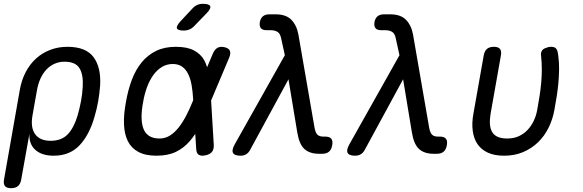

<svg xmlns="http://www.w3.org/2000/svg" viewBox="-31 -805 3051 1005"><path d="M27 180Q4 180 -5 169Q-14 158 -10 135L73 -336Q82 -387 104 -428.5Q126 -470 158 -499Q190 -528 232 -544Q274 -560 322 -560Q419 -560 459 -505.5Q499 -451 493 -356Q490 -316 483 -275.5Q476 -235 464 -195Q437 -99 385.5 -44.5Q334 10 250 10Q188 10 154 -20.5Q120 -51 123 -105L80 135Q76 158 63 169Q50 180 27 180ZM234 -68Q291 -68 323.5 -102Q356 -136 375 -200Q386 -238 393 -275.5Q400 -313 402 -350Q406 -414 385 -448Q364 -482 307 -482Q279 -482 255 -471.5Q231 -461 212.5 -441.5Q194 -422 181 -394Q168 -366 162 -330L139 -200Q128 -137 153 -102.5Q178 -68 234 -68Z M987 -670Q975 -657 961 -651Q947 -645 931 -645Q899 -645 895 -657Q891 -669 915 -695L974 -758Q986 -772 1000 -778.5Q1014 -785 1031 -785Q1065 -785 1069.5 -772Q1074 -759 1048 -733ZM1088 -46Q1089 -23 1078.5 -10Q1068 3 1045 8Q1021 13 1009 5Q997 -3 996 -26L991 -104Q977 -83 962 -66Q931 -30 889.5 -10Q848 10 788 10Q730 10 693 -10Q656 -30 638 -66.5Q620 -103 618 -154.5Q616 -206 628 -270Q639 -334 659 -387Q679 -440 710.5 -478.5Q742 -517 786 -538.5Q830 -560 889 -560Q948 -560 983.5 -541.5Q1019 -523 1038 -490Q1047 -473 1053 -453L1083 -524Q1093 -547 1108 -555Q1123 -563 1144 -558Q1166 -553 1172 -540Q1178 -527 1169 -504L1074 -279ZM980 -280V-285Q978 -325 972 -359Q966 -393 954 -417.5Q942 -442 922.5 -456Q903 -470 873 -470Q842 -470 816.5 -454.5Q791 -439 771.5 -412Q752 -385 738.5 -348.5Q725 -312 718 -270Q710 -228 710 -193.5Q710 -159 719 -133.5Q728 -108 749 -94Q770 -80 804 -80Q834 -80 858.5 -95.5Q883 -111 904 -137.5Q925 -164 943.5 -199.5Q962 -235 978 -275Z M1278 -20Q1270 -5 1257.5 2.5Q1245 10 1228 10Q1196 10 1188.5 -5Q1181 -20 1198 -50L1460 -516L1440 -607Q1435 -630 1421 -638.5Q1407 -647 1384 -647H1364Q1343 -647 1334.5 -657.5Q1326 -668 1329 -689Q1333 -710 1345.5 -720Q1358 -730 1379 -730H1412Q1466 -730 1494 -701.5Q1522 -673 1531 -624L1615 -139Q1620 -110 1630.5 -100Q1641 -90 1661 -90H1671Q1694 -90 1703 -79Q1712 -68 1708 -45Q1704 -22 1691 -11Q1678 0 1655 0H1640Q1590 0 1562.5 -25Q1535 -50 1525 -112L1479 -390Z M1878 -20Q1870 -5 1857.5 2.5Q1845 10 1828 10Q1796 10 1788.5 -5Q1781 -20 1798 -50L2060 -516L2040 -607Q2035 -630 2021 -638.5Q2007 -647 1984 -647H1964Q1943 -647 1934.5 -657.5Q1926 -668 1929 -689Q1933 -710 1945.5 -720Q1958 -730 1979 -730H2012Q2066 -730 2094 -701.5Q2122 -673 2131 -624L2215 -139Q2220 -110 2230.5 -100Q2241 -90 2261 -90H2271Q2294 -90 2303 -79Q2312 -68 2308 -45Q2304 -22 2291 -11Q2278 0 2255 0H2240Q2190 0 2162.5 -25Q2135 -50 2125 -112L2079 -390Z M2501 -515Q2505 -538 2518 -549Q2531 -560 2554 -560Q2577 -560 2586 -549Q2595 -538 2591 -515L2537 -210Q2532 -180 2533.5 -156Q2535 -132 2544.5 -115Q2554 -98 2573.5 -89Q2593 -80 2624 -80Q2659 -80 2685.5 -92.5Q2712 -105 2731.5 -126Q2751 -147 2763.5 -174Q2776 -201 2781 -230Q2788 -269 2793.5 -304Q2799 -339 2802 -373.5Q2805 -408 2805 -442.5Q2805 -477 2801 -515Q2801 -518 2800.5 -521Q2800 -524 2801 -527Q2804 -545 2821.5 -552.5Q2839 -560 2854 -560Q2866 -560 2872.5 -556.5Q2879 -553 2882.5 -547Q2886 -541 2888 -533Q2890 -525 2891 -515Q2896 -478 2895.5 -443Q2895 -408 2892 -373.5Q2889 -339 2883.5 -303.5Q2878 -268 2871 -230Q2862 -180 2840.5 -136.5Q2819 -93 2785.5 -60.5Q2752 -28 2707.5 -9Q2663 10 2608 10Q2557 10 2522.5 -6Q2488 -22 2468.5 -50.5Q2449 -79 2443.5 -120Q2438 -161 2447 -210Z"/></svg>

Font: Maple Mono NL
Style: Italic
Weight: 400
Italic angle: -10°
Monospace: yes
Designer: subframe7536
Version: Version 7.000